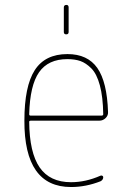

<svg xmlns="http://www.w3.org/2000/svg" viewBox="-20 -750 540 780"><path d="M253.9 -509.8Q175.8 -509.8 138.7 -456.5Q101.6 -403.3 98.6 -286.1Q98.6 -280.3 104.5 -280.3H392.6Q398.4 -280.3 399.4 -285.2Q398.4 -356.4 385.7 -403.3Q373 -450.2 351.1 -472.2Q329.1 -494.1 306.6 -502Q284.2 -509.8 253.9 -509.8ZM268.6 9.8Q78.1 9.8 79.1 -259.8Q79.1 -399.4 121.1 -464.8Q163.1 -530.3 253.9 -530.3Q335.9 -530.3 375.5 -473.6Q415 -417 418.9 -294.9Q419.9 -281.2 409.2 -270.5Q398.4 -259.8 383.8 -259.8H104.5Q99.6 -259.8 98.6 -255.9Q99.6 -129.9 141.1 -69.8Q182.6 -9.8 268.6 -9.8Q328.1 -9.8 387.7 -36.1Q391.6 -38.1 395.5 -36.1Q399.4 -34.2 399.4 -30.3Q399.4 -19.5 388.7 -13.7Q329.1 9.8 268.6 9.8ZM239.3 -620.1V-719.7Q239.3 -729.5 249 -730Q258.8 -730.5 258.8 -719.7V-620.1Q258.8 -610.4 249 -610.4Q239.3 -610.4 239.3 -620.1Z"/></svg>

Font: Rounded-X Mgen+ 1m thin
Style: Regular
Weight: 100
Designer: [Source Han Sans]
Ryoko NISHIZUKA  (kana & ideographs); Paul D. Hunt (Latin, Greek & Cyrillic); Wenlong ZHANG  (bopomofo
Version: Version 1.059.20150602